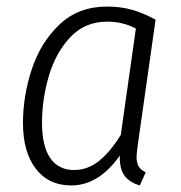

<svg xmlns="http://www.w3.org/2000/svg" viewBox="-20 -554 551 585"><path d="M454 -494 400 -114Q396 -84 396 -76Q396 -58 402.5 -47Q409 -36 424 -29L406 11Q375 2 359.5 -18.5Q344 -39 345 -80Q281 11 197 11Q128 11 89 -40Q50 -91 50 -179Q50 -262 77 -343.5Q104 -425 161.5 -479.5Q219 -534 306 -534Q348 -534 383 -524Q418 -514 454 -494ZM108 -180Q108 -109 133 -72.5Q158 -36 206 -36Q247 -36 281.5 -63.5Q316 -91 348 -143L394 -467Q355 -488 306 -488Q239 -488 194.5 -441Q150 -394 129 -323Q108 -252 108 -180Z"/></svg>

Font: Fira Sans Condensed Light
Style: Italic
Weight: 300
Width: 3
Italic angle: -8°
Designer: Carrois Corporate & Edenspiekermann AG
Foundry: Carrois Corporate GbR & Edenspiekermann AG
Version: Version 4.203